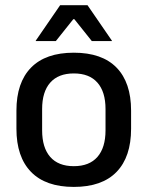

<svg xmlns="http://www.w3.org/2000/svg" viewBox="-20 -704 566 736"><path d="M263 12.5Q155 12.5 99 -45Q43 -102.5 43 -210.5V-280Q43 -387.5 99 -444.8Q155 -502 263 -502Q371 -502 426.8 -444.8Q482.5 -387.5 482.5 -280V-210.5Q482.5 -102.5 426.8 -45Q371 12.5 263 12.5ZM263 -67Q322.5 -67 353.5 -102.5Q384.5 -138 384.5 -204.5V-286Q384.5 -352 353.5 -387.2Q322.5 -422.5 263 -422.5Q203.5 -422.5 172.5 -387.2Q141.5 -352 141.5 -286V-204.5Q141.5 -138 172.5 -102.5Q203.5 -67 263 -67ZM210.5 -684H315.5L409 -548V-546.5H332L265 -630.5H261L194 -546.5H117V-548Z"/></svg>

Font: Anek Gurmukhi Medium
Style: Regular
Weight: 500
Designer: Sarang Kulkarni (Gurmukhi), Yesha Goshar (Latin)
Foundry: Ek Type
Version: Version 1.003